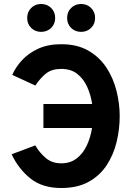

<svg xmlns="http://www.w3.org/2000/svg" viewBox="-20 -933 677 964"><path d="M287.5 11Q192.5 11 132.5 -37.2Q72.5 -85.5 38.5 -158.5L157 -203Q181 -163 211.8 -138Q242.5 -113 287.5 -113Q333.5 -113 365.5 -138Q397.5 -163 416.2 -203.5Q435 -244 442 -290.5H198V-411H442.5Q436 -456 418 -496.2Q400 -536.5 368.2 -561.8Q336.5 -587 287.5 -587Q240.5 -587 211.8 -564.5Q183 -542 157.5 -503.5L41.5 -557Q58.5 -596 90.8 -631Q123 -666 172 -688.5Q221 -711 287.5 -711Q368 -711 424 -678.5Q480 -646 514.8 -592.8Q549.5 -539.5 565.2 -475.8Q581 -412 581 -350Q581 -284.5 565.5 -220.2Q550 -156 515.8 -103.8Q481.5 -51.5 425.2 -20.2Q369 11 287.5 11ZM387.5 -773Q357 -773 337 -792.8Q317 -812.5 317 -843Q317 -873 337 -893Q357 -913 387.5 -913Q417 -913 437.2 -893Q457.5 -873 457.5 -843Q457.5 -812.5 437.2 -792.8Q417 -773 387.5 -773ZM186.5 -773Q156.5 -773 136.5 -792.8Q116.5 -812.5 116.5 -843Q116.5 -873 136.5 -893Q156.5 -913 186.5 -913Q216.5 -913 236.8 -893Q257 -873 257 -843Q257 -812.5 236.8 -792.8Q216.5 -773 186.5 -773Z"/></svg>

Font: Overpass
Style: Bold
Weight: 700
Designer: Delve Withrington, Dave Bailey, Thomas Jockin
Foundry: Delve Fonts LLC
Version: Version 4.000; ttfautohint (v1.8.3)